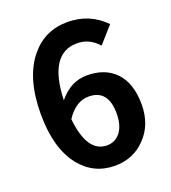

<svg xmlns="http://www.w3.org/2000/svg" viewBox="-139 -857 867 974"><g transform="rotate(-20 294.5 -370.0)"><path d="M384 -131Q413 -168 413 -233Q413 -362 308 -362Q238 -362 187 -284Q206 -97 313 -97Q356 -97 384 -131ZM459 -582Q412 -636 345 -636Q192 -636 184 -387Q248 -466 336 -466Q433 -466 489 -409Q548 -348 548 -233Q548 -122 479 -53Q414 14 316 14Q202 14 130 -75Q50 -175 50 -360Q50 -555 137 -661Q214 -754 336 -754Q455 -754 537 -670Z"/></g></svg>

Font: `nÑOS-|
Style: Bold
Weight: 700
Designer: Ryoko NISHIZUKA ¬âXZm¬º[P (kana & ideographs); Paul D. Hunt (Latin, Greek & Cyrillic); Wenlong ZHANG _ e¬á¬ü¬ô (bopomof
Foundry: Adobe Systems Incorporated
Version: Version 1.00 June 24, 2014, initial release